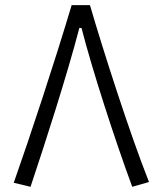

<svg xmlns="http://www.w3.org/2000/svg" viewBox="-20 -718 626 743"><path d="M328.1 -698.2H257.3C190.4 -474.1 96.7 -190.9 33.2 -10.7L98.1 4.9C154.8 -164.1 239.3 -426.8 287.1 -609.9H295.4C336.4 -449.2 423.8 -179.2 491.7 4.9L556.6 -13.7C482.4 -200.7 379.9 -520.5 328.1 -698.2Z"/></svg>

Font: Cascadia Code PL Light
Style: Regular
Weight: 300
Monospace: yes
Designer: Aaron Bell
Foundry: Saja Typeworks
Version: Version 2404.023